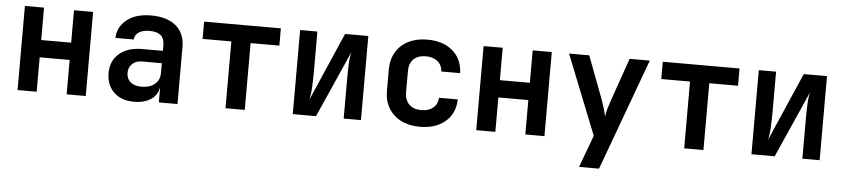

<svg xmlns="http://www.w3.org/2000/svg" viewBox="-44 -816 5487 1251"><g transform="rotate(5 2700.0 -190.0)"><path d="M77 0V-550H202V-338H398V-550H523V0H398V-225H202V0Z M839 10Q755 10 706.5 -37.5Q658 -85 658 -162Q658 -242 713 -289.5Q768 -337 864 -337H998V-376Q998 -459 901 -459Q857 -459 831 -442Q805 -425 802 -394H682Q686 -468 744.5 -514Q803 -560 902 -560Q1007 -560 1065 -511Q1123 -462 1123 -373V0H1001V-103Q994 -50 951 -20Q908 10 839 10ZM879 -92Q934 -92 966 -119Q998 -146 998 -191V-256H870Q829 -256 805 -233Q781 -210 781 -174Q781 -137 806.5 -114.5Q832 -92 879 -92Z M1437 0V-437H1249V-550H1751V-437H1563V0Z M1877 0V-550H1990V-284Q1990 -239 1987.5 -188.5Q1985 -138 1976 -102L2171 -550H2323V0H2210V-267Q2210 -311 2212 -358Q2214 -405 2223 -437L2029 0Z M2709 10Q2638 10 2585.5 -16.5Q2533 -43 2504 -91.5Q2475 -140 2475 -206V-344Q2475 -410 2504 -458.5Q2533 -507 2585.5 -533.5Q2638 -560 2709 -560Q2812 -560 2874.5 -506.5Q2937 -453 2940 -361H2817Q2814 -404 2784.5 -427.5Q2755 -451 2709 -451Q2658 -451 2629 -423.5Q2600 -396 2600 -345V-206Q2600 -155 2629 -127Q2658 -99 2709 -99Q2756 -99 2785 -122.5Q2814 -146 2817 -189H2940Q2937 -97 2874.5 -43.5Q2812 10 2709 10Z M3077 0V-550H3202V-338H3398V-550H3523V0H3398V-225H3202V0Z M3765 180 3843 -30 3636 -550H3768L3874 -269Q3883 -244 3892 -214.5Q3901 -185 3905 -160Q3908 -185 3916.5 -214.5Q3925 -244 3934 -269L4032 -550H4164L3896 180Z M4437 0V-437H4249V-550H4751V-437H4563V0Z M4877 0V-550H4990V-284Q4990 -239 4987.5 -188.5Q4985 -138 4976 -102L5171 -550H5323V0H5210V-267Q5210 -311 5212 -358Q5214 -405 5223 -437L5029 0Z"/></g></svg>

Font: JetBrains Mono NL
Style: Bold
Weight: 700
Monospace: yes
Designer: Philipp Nurullin, Konstantin Bulenkov
Foundry: JetBrains
Version: Version 2.305; ttfautohint (v1.8.4.7-5d5b)